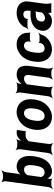

<svg xmlns="http://www.w3.org/2000/svg" viewBox="1048 -1864 842 2978"><g transform="rotate(-90 1469.0 -375.0)"><path d="M260 -503 287 -700C290 -724 307 -761 319 -774L317 -776C304 -764 268 -750 244 -750H203C179 -750 143 -764 132 -776L130 -774C140 -761 149 -724 146 -700L57 -50C54 -26 35 11 21 24L22 26C37 14 76 0 100 0H149C161 0 181 8 186 15L189 13C184 6 181 -16 185 -28V-32C189 -46 191 -64 188 -74L185 -73C187 -63 197 -47 204 -37C224 -9 254 10 300 10C329 10 355 3 383 -10C467 -50 516 -139 532 -259L534 -270C539 -309 540 -345 537 -378C526 -468 475 -538 374 -538C332 -538 298 -522 272 -498C263 -489 250 -475 245 -467L249 -465C254 -474 258 -490 260 -503ZM285 -104C247 -104 226 -122 216 -150C215 -152 211 -160 209 -159L211 -156C212 -156 214 -169 214 -171L240 -357C240 -359 242 -372 240 -372L238 -369C240 -368 246 -376 247 -378C265 -406 290 -423 328 -423C398 -423 404 -352 393 -270L391 -259C379 -175 356 -104 285 -104Z M926 -391 928 -393C926 -395 922 -399 923 -403L942 -527C942 -529 946 -532 947 -533L945 -536C944 -535 941 -533 939 -533C928 -536 912 -538 900 -538C852 -538 816 -515 792 -485C783 -474 773 -458 769 -449L771 -448C776 -457 780 -475 781 -488L782 -497C783 -511 793 -534 800 -542V-545C792 -537 767 -528 752 -528H700C676 -528 641 -542 630 -554L628 -552C638 -539 646 -502 643 -478L585 -50C582 -26 563 11 549 24L550 26C565 14 604 0 628 0H669C693 0 726 14 735 26L738 24C730 11 723 -26 726 -50L765 -334C765 -337 767 -350 765 -351L763 -348C764 -347 772 -354 773 -356C793 -385 824 -400 873 -400C890 -400 918 -400 926 -391Z M948 -269 946 -259C941 -220 943 -185 949 -152C967 -58 1037 10 1145 10C1179 10 1210 3 1238 -10C1330 -49 1397 -134 1414 -259L1416 -269C1421 -308 1421 -343 1415 -376C1396 -470 1327 -538 1219 -538C1185 -538 1154 -531 1126 -518C1033 -479 965 -394 948 -269ZM1275 -269 1273 -259C1262 -176 1230 -104 1160 -104C1089 -104 1075 -175 1087 -259L1089 -269C1100 -351 1133 -424 1203 -424C1273 -424 1286 -352 1275 -269Z M1734 -423C1784 -423 1801 -397 1793 -337L1754 -50C1751 -26 1734 11 1722 24L1723 26C1736 14 1773 0 1797 0H1838C1862 0 1897 14 1908 26L1911 24C1901 11 1892 -26 1895 -50L1934 -336C1951 -460 1917 -538 1799 -538C1751 -538 1710 -517 1679 -487C1669 -477 1652 -460 1646 -450L1649 -448C1655 -459 1660 -478 1661 -493V-498C1662 -511 1673 -534 1680 -542L1678 -545C1671 -537 1646 -528 1632 -528H1580C1556 -528 1521 -542 1510 -554L1508 -552C1518 -539 1526 -502 1523 -478L1465 -50C1462 -26 1443 11 1429 24L1430 26C1445 14 1484 0 1508 0H1549C1573 0 1607 14 1616 26L1618 24C1610 11 1603 -26 1606 -50L1648 -359C1648 -362 1650 -378 1648 -379L1645 -375C1647 -374 1658 -383 1660 -385C1677 -407 1703 -423 1734 -423Z M2143 -257 2145 -271C2156 -353 2181 -424 2251 -424C2289 -424 2313 -398 2316 -359C2317 -349 2313 -326 2308 -320L2311 -318C2316 -324 2332 -332 2342 -332H2431C2439 -332 2450 -327 2454 -323L2457 -326C2454 -330 2449 -339 2450 -347C2451 -372 2449 -396 2443 -418C2421 -491 2360 -538 2269 -538C2234 -538 2203 -531 2175 -518C2084 -479 2021 -393 2004 -271L2002 -257C1997 -220 1997 -185 2003 -153C2020 -57 2085 10 2195 10C2250 10 2304 -13 2344 -45C2375 -70 2407 -106 2420 -152C2425 -168 2442 -189 2452 -197L2450 -200C2439 -192 2413 -183 2396 -183H2320C2311 -183 2297 -190 2295 -196L2292 -194C2295 -188 2292 -168 2288 -159C2274 -124 2245 -104 2208 -104C2137 -104 2132 -174 2143 -257Z M2904 -128 2934 -352C2938 -383 2937 -410 2929 -433C2907 -501 2846 -538 2758 -538C2699 -538 2644 -519 2601 -488C2571 -467 2542 -436 2529 -397C2525 -382 2511 -365 2501 -358L2504 -355C2513 -362 2536 -370 2551 -370H2644C2652 -370 2660 -364 2662 -359L2665 -361C2663 -366 2665 -383 2668 -390C2680 -419 2705 -434 2736 -434C2781 -434 2799 -404 2792 -353L2790 -338C2789 -331 2790 -318 2793 -314L2795 -317C2792 -321 2781 -323 2775 -323H2734C2615 -323 2499 -279 2481 -148C2478 -125 2481 -104 2487 -85C2506 -30 2560 10 2635 10C2683 10 2720 -11 2748 -40C2753 -44 2759 -50 2761 -54L2758 -55C2756 -51 2757 -43 2757 -37C2757 -26 2758 -16 2761 -7C2762 -5 2761 1 2760 3L2761 5C2762 3 2767 0 2770 0H2902C2904 0 2907 2 2908 3L2910 1C2909 0 2907 -2 2907 -4C2907 -5 2909 -7 2909 -7L2907 -10C2898 -43 2897 -80 2904 -128ZM2624 -159C2632 -218 2675 -240 2727 -240H2752C2764 -240 2787 -246 2795 -253L2791 -256C2783 -249 2775 -225 2773 -211L2766 -162C2766 -159 2764 -145 2766 -143L2768 -146C2766 -148 2759 -141 2757 -138C2739 -115 2709 -98 2675 -98C2642 -98 2619 -122 2624 -159Z"/></g></svg>

Font: Asimov
Style: EdgeNarIt
Weight: 500
Designer: Google
Version: Version 2.000980: 2014